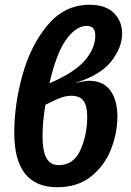

<svg xmlns="http://www.w3.org/2000/svg" viewBox="-20 -774 553 808"><path d="M474 -283Q474 -215 447.5 -146.5Q421 -78 364 -32Q307 14 221 14Q40 14 40 -215Q40 -335 75 -460Q110 -585 181.5 -669.5Q253 -754 357 -754Q424 -754 459 -719.5Q494 -685 494 -633Q494 -574 448 -515.5Q402 -457 294 -424Q337 -434 355 -434Q415 -434 444.5 -393Q474 -352 474 -283ZM188 -423 218 -437Q304 -478 342.5 -526Q381 -574 381 -625Q381 -665 345 -665Q300 -665 258.5 -607.5Q217 -550 188 -423ZM347 -283Q347 -328 331.5 -349.5Q316 -371 280 -371Q246 -371 202 -348L171 -333Q159 -260 159 -203Q159 -138 175.5 -108.5Q192 -79 227 -79Q290 -79 318.5 -143Q347 -207 347 -283Z"/></svg>

Font: Fira Sans Condensed Medium
Style: Italic
Weight: 500
Width: 3
Italic angle: -8°
Designer: bBox Type GmbH & Carrois Corporate GbR & Edenspiekermann AG
Foundry: bBox Type GmbH & Carrois Corporate GbR & Edenspiekermann AG
Version: Version 4.301